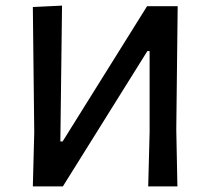

<svg xmlns="http://www.w3.org/2000/svg" viewBox="-20 -664 750 684"><path d="M97 0 102 -193 97 -639 201 -644 195 -160H203L504 -642H613L608 -202L612 0H508L513 -193V-482H505L204 0Z"/></svg>

Font: Alegreya Sans Medium
Style: Regular
Weight: 500
Designer: Juan Pablo del Peral
Foundry: Huerta Tipografica
Version: Version 2.007